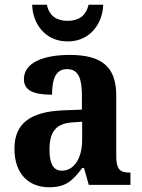

<svg xmlns="http://www.w3.org/2000/svg" viewBox="-20 -781 601 811"><path d="M266 -606C364 -606 414 -686 416 -761H354C343 -713 311 -693 266 -693C220 -693 188 -713 178 -761H116C117 -686 167 -606 266 -606ZM187 10C258 10 286 -17 327 -71H335L355 0H531V-52H527C485 -52 471 -68 471 -123V-378C471 -503 405 -549 274 -549C167 -549 81 -518 81 -447C81 -400 119 -381 200 -381C200 -449 216 -489 263 -489C313 -489 326 -448 326 -374V-318L250 -315C110 -310 41 -261 41 -153C41 -42 106 10 187 10ZM241 -60C205 -60 189 -91 189 -148C189 -221 213 -259 286 -264L327 -267V-191C327 -112 293 -60 241 -60Z"/></svg>

Font: Noto Serif Ethiopic SemiCondensed
Style: Bold
Weight: 700
Width: 4
Designer: Monotype Design Team
Foundry: Monotype Imaging Inc.
Version: Version 2.102